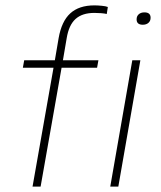

<svg xmlns="http://www.w3.org/2000/svg" viewBox="-20 -694 598 714"><path d="M101 0 179 -442H65L70 -470H184L198 -552Q209 -615 241.5 -644.5Q274 -674 331 -674Q343 -674 358.5 -672.5Q374 -671 381 -668L377 -642Q369 -644 356 -645Q343 -646 331 -646Q286 -646 261 -623.5Q236 -601 228 -552L214 -470H346L341 -442H209L131 0ZM390 0 472 -470H502L420 0ZM511 -602Q488 -602 488 -622Q488 -634 496 -641Q504 -648 517 -648Q540 -648 540 -628Q540 -616 532 -609Q524 -602 511 -602Z"/></svg>

Font: Celebes Thin
Style: Italic
Weight: 250
Italic angle: -10°
Designer: Anugrah Pasau
Foundry: Lafontype
Version: Version 1.000; ttfautohint (v1.8.4)